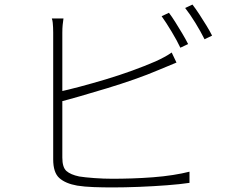

<svg xmlns="http://www.w3.org/2000/svg" viewBox="-20 -818 1040 841"><path d="M720 -762Q733 -745 748 -721Q763 -697 778 -672Q793 -647 804 -625L770 -609Q756 -639 732 -679Q708 -719 688 -747ZM823 -798Q837 -780 853 -755.5Q869 -731 884 -706.5Q899 -682 909 -662L876 -646Q859 -680 836 -717.5Q813 -755 791 -783ZM258 -737Q256 -723 254.5 -709Q253 -695 253 -675Q253 -663 253 -623.5Q253 -584 253 -528Q253 -472 253 -409.5Q253 -347 253 -289.5Q253 -232 253 -189Q253 -146 253 -128Q253 -85 271 -69Q289 -53 327 -45Q352 -41 393 -38Q434 -35 473 -35Q513 -35 558.5 -36.5Q604 -38 650 -41.5Q696 -45 737.5 -51.5Q779 -58 810 -66V-17Q770 -11 711 -6.5Q652 -2 589 0.5Q526 3 472 3Q431 3 390 1.5Q349 0 318 -5Q267 -14 240 -38Q213 -62 213 -120Q213 -141 213 -185.5Q213 -230 213 -289Q213 -348 213 -410.5Q213 -473 213 -528.5Q213 -584 213 -623.5Q213 -663 213 -675Q213 -687 212.5 -697.5Q212 -708 211 -718.5Q210 -729 207 -737ZM234 -415Q276 -424 330.5 -438.5Q385 -453 443.5 -470.5Q502 -488 558.5 -508.5Q615 -529 661 -549Q681 -558 699.5 -568Q718 -578 732 -588L753 -544Q738 -538 717 -529Q696 -520 676 -512Q627 -491 568.5 -470.5Q510 -450 449 -431.5Q388 -413 332.5 -397Q277 -381 234 -370Z"/></svg>

Font: Noto Sans SC ExtraLight
Style: Regular
Weight: 250
Designer: Ryoko NISHIZUKA 西塚涼子 (kana, bopomofo & ideographs); Paul D. Hunt (Latin, Greek & Cyrillic); Sandoll Communications 산돌커뮤니
Foundry: Adobe
Version: Version 2.004-H2;hotconv 1.0.118;makeotfexe 2.5.65603